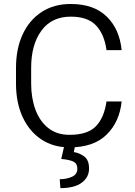

<svg xmlns="http://www.w3.org/2000/svg" viewBox="-20 -741 690 978"><path d="M522.5 -224.1H599.6Q588.9 -119.6 522.7 -54.9Q456.5 9.8 334 9.8Q252 9.8 190.7 -30.8Q129.4 -71.3 95.5 -144.5Q61.5 -217.8 61.5 -315.4V-395Q61.5 -493.2 95.7 -566.4Q129.9 -639.6 192.4 -680.2Q254.9 -720.7 340.3 -720.7Q457.5 -720.7 523.2 -657Q588.9 -593.3 599.6 -485.8H522.5Q511.7 -565.9 469.5 -611.1Q427.2 -656.2 340.3 -656.2Q243.2 -656.2 190.9 -584.7Q138.7 -513.2 138.7 -396V-315.4Q138.7 -241.7 160.6 -182.4Q182.6 -123 226.1 -88.6Q269.5 -54.2 334 -54.2Q426.3 -54.2 468.5 -97.9Q510.7 -141.6 522.5 -224.1ZM306.6 4.9H361.8L356 33.7Q385.3 38.1 409.4 56.2Q433.6 74.2 433.6 117.7Q433.6 162.1 396.2 189.7Q358.9 217.3 287.6 217.3L284.2 171.9Q319.3 171.9 346.7 159.4Q374 147 374 118.7Q374 92.3 354 82.3Q334 72.3 292 68.8Z"/></svg>

Font: Vazirmatn FD Light
Style: Regular
Weight: 300
Designer: Saber Rastikerdar
Foundry: Saber Rastikerdar
Version: Version 33.003